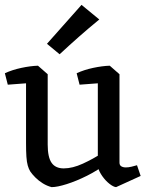

<svg xmlns="http://www.w3.org/2000/svg" viewBox="-20 -754 608 789"><path d="M192 15Q173 10 156 -0.5Q139 -11 125.5 -24.5Q112 -38 104 -50Q98 -60 94 -74Q90 -88 88.5 -110Q87 -132 87 -166V-447L136 -484L176 -449V-160Q176 -108 192 -85Q208 -62 242 -62Q278 -62 320.5 -81.5Q363 -101 401 -126L419 -83Q382 -54 338 -32Q294 -10 254.5 2.5Q215 15 192 15ZM12 -406 0 -453Q30 -467 67.5 -475Q105 -483 136 -484L149 -459L105 -413ZM457 15Q446 14 430 1.5Q414 -11 400.5 -30Q387 -49 382 -68V-82V-447L431 -484L471 -449V-86Q471 -75 478.5 -70.5Q486 -66 497 -66Q508 -66 520.5 -69Q533 -72 543 -75L558 -31ZM307 -406 295 -453Q325 -467 362.5 -475Q400 -483 431 -484L444 -459L400 -413ZM225 -531 173 -574 315 -734 388 -674Q343 -637 305 -603.5Q267 -570 225 -531Z"/></svg>

Font: Eczar
Style: Regular
Weight: 400
Designer: Vaibhav Singh
Foundry: Rosetta Type Foundry
Version: Version 2.000